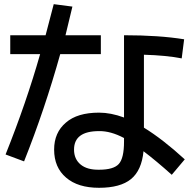

<svg xmlns="http://www.w3.org/2000/svg" viewBox="-20 -852 915 923"><path d="M853.5 -571.3Q778.3 -585.9 671.9 -588.9V-238.3Q762.7 -182.6 868.2 -85.9L805.7 -11.7Q730.5 -79.1 669.9 -125Q661.1 -33.2 609.9 8.8Q558.6 50.8 456.1 50.8Q354.5 50.8 297.9 2Q240.2 -46.9 240.2 -132.8Q240.2 -214.8 296.9 -262.7Q351.6 -310.5 456.1 -310.5Q512.7 -310.5 576.2 -287.1V-682.6Q745.1 -682.6 865.2 -663.1ZM29.3 -591.8V-682.6H199.2Q210 -723.6 238.3 -832L328.1 -820.3Q305.7 -725.6 294.9 -682.6H464.8V-591.8H269.5Q195.3 -326.2 95.7 -76.2L6.8 -109.4Q106.4 -358.4 172.9 -591.8ZM576.2 -188.5Q511.7 -222.7 456.1 -221.7Q335.9 -221.7 335.9 -132.8Q335.9 -86.9 368.2 -60.5Q399.4 -35.2 456.1 -36.1Q526.4 -36.1 551.3 -64Q576.2 -91.8 576.2 -170.9Z"/></svg>

Font: RobotoJAA
Style: Medium
Weight: 500
Version: Version 2.05; 2016-11-05